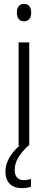

<svg xmlns="http://www.w3.org/2000/svg" viewBox="-20 -751 246 991"><path d="M104 -731C79 -731 67 -713 67 -686C67 -658 80 -641 104 -641C128 -641 141 -658 141 -686C141 -713 129 -731 104 -731ZM56 126C56 82 80 44 127 0H131V-532H76V0H81C36 40 8 86 8 134C8 190 39 220 94 220C113 220 129 217 140 212V173C132 175 118 179 103 179C72 179 56 160 56 126Z"/></svg>

Font: Noto Sans Devanagari Condensed Light
Style: Regular
Weight: 300
Width: 3
Designer: Jelle Bosma - Monotype Design Team
Foundry: Monotype Imaging Inc.
Version: Version 2.004